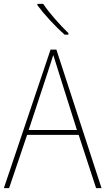

<svg xmlns="http://www.w3.org/2000/svg" viewBox="-20 -971 544 991"><path d="M476 0 386 -275H120L27 0H0L241 -715H271L504 0ZM282 -601Q276 -621 269.5 -641Q263 -661 255 -687Q248 -665 241 -643.5Q234 -622 227 -600L128 -300H377ZM203 -951Q227 -915 264 -873Q301 -831 333 -800V-792H314Q278 -823 238.5 -866Q199 -909 173 -944V-951Z"/></svg>

Font: Noto Sans Gurmukhi UI SemiCondensed Thin
Style: Regular
Weight: 100
Width: 4
Designer: Jelle Bosma - Monotype Design Team
Foundry: Monotype Imaging Inc.
Version: Version 2.004; ttfautohint (v1.8.4.7-5d5b)